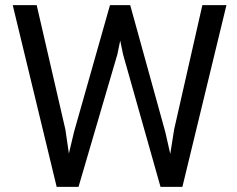

<svg xmlns="http://www.w3.org/2000/svg" viewBox="-20 -731 927 751"><path d="M123.5 -710.9H29.8L201.7 0H287.1L439 -518.1L450.2 -572.3L461.4 -518.1L607.9 0H693.4L865.7 -710.9H771.5L661.1 -224.6L646 -128.9L626.5 -214.8L489.3 -710.9H410.2L269.5 -214.8L249.5 -130.4L235.8 -224.1Z"/></svg>

Font: Shabnam
Style: Regular
Weight: 400
Foundry: DejaVu fonts team - Redesigned by Saber Rastikerdar - Based on Vazir font
Version: Version 5.0.1